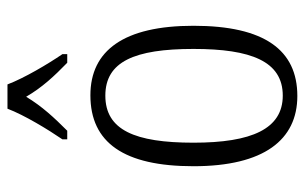

<svg xmlns="http://www.w3.org/2000/svg" viewBox="-171 -635 816 514"><g transform="rotate(-90 237.0 -378.0)"><path d="M121 -619V-606H144C179 -641 209 -673 235 -716C260 -673 290 -641 326 -606H349V-619C323 -657 285 -721 268 -766H203C186 -721 147 -657 121 -619ZM237 10C360 10 425 -78 425 -268C425 -454 359 -544 239 -544C112 -544 49 -454 49 -268C49 -79 120 10 237 10ZM238 -29C149 -29 112 -112 112 -268C112 -425 146 -504 238 -504C329 -504 363 -426 363 -268C363 -114 330 -29 238 -29Z"/></g></svg>

Font: Noto Serif Devanagari Condensed Light
Style: Regular
Weight: 300
Width: 3
Designer: Universal Thirst, Indian Type Foundry and the Monotype Design Team
Foundry: Monotype Imaging Inc.
Version: Version 2.004